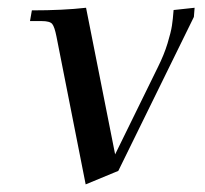

<svg xmlns="http://www.w3.org/2000/svg" viewBox="-20 -466 534 500"><path d="M58.1 -411.1 63 -439Q144.5 -439 204.1 -445.8L279.8 -64L391.1 -291Q407.2 -323.2 416.3 -353Q425.3 -382.8 427.7 -398.9Q430.2 -415 432.1 -439.9L486.8 -445.8L484.9 -421.9L288.1 -21L203.1 14.2L127 -371.1Q122.1 -396 116 -403.6Q109.9 -411.1 88.9 -411.1Z"/></svg>

Font: Dihjauti S
Style: Bold Italic
Weight: 700
Italic angle: -9°
Designer: T. Christopher White
Version: Version 3.0.0